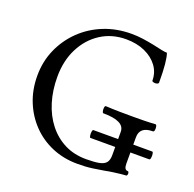

<svg xmlns="http://www.w3.org/2000/svg" viewBox="-122 -802 950 940"><g transform="rotate(20 353.0 -331.5)"><path d="M375 13Q304 13 243.5 -12.5Q183 -38 138.5 -84Q94 -130 69 -191.5Q44 -253 44 -326Q44 -400 72 -463.5Q100 -527 149.5 -575Q199 -623 265 -649.5Q331 -676 408 -676Q439 -676 467.5 -672Q496 -668 526 -662Q557 -655 574 -651.5Q591 -648 602 -648Q609 -628 612.5 -592Q616 -556 616 -498Q616 -492 607.5 -489.5Q599 -487 591 -489Q583 -491 582 -495Q582 -538 557.5 -571Q533 -604 490.5 -623Q448 -642 393 -642Q319 -642 261.5 -605Q204 -568 171 -503Q138 -438 138 -354Q138 -284 156.5 -223.5Q175 -163 210.5 -118Q246 -73 295.5 -48Q345 -23 408 -23Q451 -23 476 -28Q501 -33 511.5 -46.5Q522 -60 522 -84V-207Q522 -235 494.5 -249Q467 -263 411 -263Q407 -263 405 -272.5Q403 -282 404.5 -291Q406 -300 411 -300Q446 -298 481.5 -297.5Q517 -297 552 -297Q581 -297 610.5 -297.5Q640 -298 669 -300Q674 -300 676 -291Q678 -282 676.5 -272.5Q675 -263 669 -263Q601 -263 601 -207V-70Q601 -38 619 -38Q624 -38 625.5 -32.5Q627 -27 625.5 -21Q624 -15 619 -15Q612 -15 594 -13Q576 -11 554 -8Q532 -5 513 -1Q477 5 455.5 8Q434 11 416.5 12Q399 13 375 13ZM393 -128Q389 -128 387.5 -138.5Q386 -149 387.5 -159Q389 -169 393 -169H700Q704 -169 705.5 -159Q707 -149 705.5 -138.5Q704 -128 699 -128Z"/></g></svg>

Font: Junicode VF
Style: Regular
Weight: 400
Designer: Peter S. Baker
Version: Version 2.213